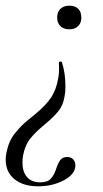

<svg xmlns="http://www.w3.org/2000/svg" viewBox="-37 -380 361 675"><path d="M193 -76Q193 -55 190 -41Q185 -10 168.5 10.5Q152 31 121 57Q88 84 69.5 107Q51 130 44 167Q42 176 42 192Q42 224 58 242.5Q74 261 104 261Q130 261 141.5 248.5Q153 236 160 215Q166 196 174 184Q182 172 199 172Q213 172 220.5 180.5Q228 189 228 201Q228 232 188 253.5Q148 275 97 275Q45 275 14 250Q-17 225 -17 181Q-17 169 -14 155Q-6 115 16 88Q38 61 59 44Q80 27 86 22Q126 -11 143.5 -38.5Q161 -66 167 -102Q172 -121 170 -159Q170 -163 175.5 -163.5Q181 -164 181 -160Q193 -123 193 -76ZM249 -318Q249 -299 237.5 -288Q226 -277 207 -277Q187 -277 175.5 -288Q164 -299 164 -318Q164 -338 175.5 -349Q187 -360 207 -360Q227 -360 238 -349Q249 -338 249 -318Z"/></svg>

Font: Cormorant Infant
Style: Italic
Weight: 400
Italic angle: -10°
Designer: Christian Thalmann (Catharsis Fonts)
Foundry: Catharsis Fonts
Version: Version 4.000